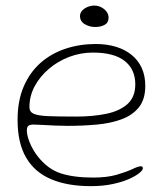

<svg xmlns="http://www.w3.org/2000/svg" viewBox="-20 -624 578 672"><path d="M297.5 27.5Q216 27.5 158.8 3.2Q101.5 -21 71.5 -72.2Q41.5 -123.5 41.5 -204.5Q41.5 -271.5 63 -321.2Q84.5 -371 122 -404Q159.5 -437 209.2 -453.5Q259 -470 315 -470Q353.5 -470 385.2 -460.5Q417 -451 440.2 -432.2Q463.5 -413.5 476 -386.2Q488.5 -359 488.5 -323.5Q488.5 -276 465.8 -248Q443 -220 404.2 -206Q365.5 -192 317 -187.8Q268.5 -183.5 217 -183.5Q198 -183.5 173.2 -184.5Q148.5 -185.5 127.5 -186.8Q106.5 -188 98.5 -188Q84 -188 79 -183.5Q74 -179 74 -167Q74 -150.5 83.8 -125.8Q93.5 -101 111.5 -77.5Q146.5 -32.5 192 -17.5Q237.5 -2.5 306 -2.5Q355 -2.5 389 -12.5Q423 -22.5 443.5 -32.2Q464 -42 473 -42Q477 -42 478.5 -40.2Q480 -38.5 480 -34.5Q480 -28.5 467.5 -18.2Q455 -8 431.5 2.5Q408 13 374.2 20.2Q340.5 27.5 297.5 27.5ZM246.5 -216Q304.5 -216 351.2 -225.5Q398 -235 425.8 -259.5Q453.5 -284 453.5 -329Q453.5 -381.5 416.2 -410.8Q379 -440 305 -440Q262 -440 222 -424.8Q182 -409.5 150.8 -382.8Q119.5 -356 101.2 -321.8Q83 -287.5 83 -249Q83 -232.5 98 -225.8Q113 -219 148.8 -217.5Q184.5 -216 246.5 -216ZM313.5 -529.5Q293 -529.5 276.5 -539.5Q260 -549.5 260 -568Q260 -578.5 267.5 -586.8Q275 -595 286.8 -599.8Q298.5 -604.5 310 -604.5Q322.5 -604.5 334 -598.8Q345.5 -593 352.8 -583.5Q360 -574 360 -562Q360 -544.5 346.2 -537Q332.5 -529.5 313.5 -529.5Z"/></svg>

Font: Gluten Thin Thin
Style: Regular
Weight: 250
Version: Version 1.300